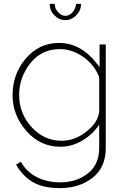

<svg xmlns="http://www.w3.org/2000/svg" viewBox="-20 -750 647 993"><path d="M293 9Q188 9 116.5 -72.5Q45 -154 45 -258Q45 -367 113.5 -447.5Q182 -528 286 -528Q407 -528 495 -402V-520H527V16Q527 116 458.5 169.5Q390 223 290 223Q203 223 149.5 191.5Q96 160 63 101L88 87Q118 140 171.5 166.5Q225 193 290 193Q377 193 435 146.5Q493 100 493 16V-106Q460 -55 405.5 -23Q351 9 293 9ZM299 -22Q367 -22 427 -69.5Q487 -117 493 -172V-351Q469 -414 411.5 -455Q354 -496 290 -496Q195 -496 137 -423Q79 -350 79 -258Q79 -163 143.5 -92.5Q208 -22 299 -22ZM318 -668Q338 -668 354.5 -686Q371 -704 374 -730H399Q399 -696 374.5 -671Q350 -646 318 -646Q285 -646 261 -671Q237 -696 237 -730H263Q263 -707 280 -687.5Q297 -668 318 -668Z"/></svg>

Font: Raleway
Style: ExtraLight
Weight: 200
Designer: Matt McInerney, Pablo Impallari, Rodrigo Fuenzalida
Foundry: Matt McInerney, Pablo Impallari, Rodrigo Fuenzalida
Version: Version 2.001